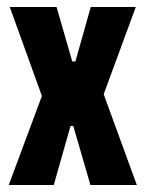

<svg xmlns="http://www.w3.org/2000/svg" viewBox="-20 -530 416 550"><path d="M5 0 100 -255 8 -510H142L187 -354H196L240 -510H369L277 -260L372 0H239L190 -169H182L134 0Z"/></svg>

Font: Saira ExtraCondensed ExtraBold
Style: Regular
Weight: 800
Width: 2
Designer: Hector Gatti with collaboration of the Omnibus-Type team
Foundry: Omnibus-Type
Version: Version 1.101